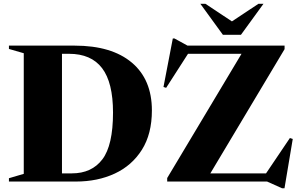

<svg xmlns="http://www.w3.org/2000/svg" viewBox="-20 -955 1574 1010"><path d="M27 0V-17.5L105 -40.5V-675L27 -697.5V-715H372.5Q567 -715 673 -626Q779 -537 779 -374Q779 -250.5 726.5 -167.2Q674 -84 583.8 -42Q493.5 0 379.5 0ZM574.5 -363Q574.5 -521 517 -596.5Q459.5 -672 343 -672H306V-43H358Q462.5 -43 518.5 -116.8Q574.5 -190.5 574.5 -363ZM1477 -715V-696.5L1086.5 -43H1379.5L1505 -229L1520 -224L1476.5 35.5H1464L1385 0H859.5V-18.5L1250.5 -672H969L854 -493L840 -497.5L889 -752.5H898L966.5 -715ZM1366 -935 1247.5 -772H1152.5L1034 -935H1060.5L1200 -842.5L1339.5 -935Z"/></svg>

Font: Newsreader 72pt
Style: Bold
Weight: 700
Designer: Hugues Gentile
Foundry: Production Type
Version: Version 1.003; ttfautohint (v1.8.3)